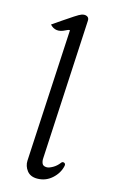

<svg xmlns="http://www.w3.org/2000/svg" viewBox="-114 -753 484 815"><g transform="rotate(15 128.0 -346.0)"><path d="M78 -48 109 -629Q108 -630 104.5 -629.5Q101 -629 91 -624Q51 -603 25 -632Q41 -643 65 -659.5Q89 -676 110.5 -690Q132 -704 139 -706Q153 -711 163 -706Q173 -701 172 -688L140 -75Q139 -63 143.5 -52.5Q148 -42 164 -42Q174 -42 190 -51Q206 -60 218 -76Q223 -83 230.5 -80Q238 -77 236 -67Q229 -34 201.5 -9.5Q174 15 137 15Q107 15 92 -4.5Q77 -24 78 -48Z"/></g></svg>

Font: Diphylleia
Style: Regular
Weight: 400
Designer: Minha Hyung
Foundry: JAMO
Version: Version 1.000; ttfautohint (v1.8.4.7-5d5b);gftools[0.9.28]